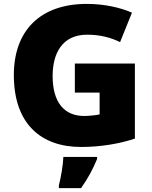

<svg xmlns="http://www.w3.org/2000/svg" viewBox="-20 -744 780 985"><path d="M364 -418V-269H491V-157C474 -153 435 -149 412 -149C308 -149 250 -221 250 -354C250 -470 299 -566 427 -566C490 -566 545 -553 596 -528L657 -679C598 -705 515 -724 426 -724C182 -724 51 -583 51 -359C51 -109 190 10 396 10C500 10 598 -8 672 -33V-418ZM478 72V61H305C304 99 293 165 282 207V221H396C434 167 455 126 478 72Z"/></svg>

Font: Noto Sans Gujarati Black
Style: Regular
Weight: 900
Designer: Jelle Bosma - Monotype Design Team, Universal Thirst
Foundry: Monotype Imaging Inc.
Version: Version 2.106